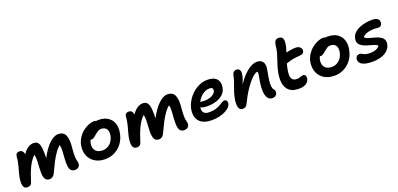

<svg xmlns="http://www.w3.org/2000/svg" viewBox="10 -1619 5263 2539"><g transform="rotate(-20 2641.0 -349.5)"><path d="M99 9Q66 9 51.5 -14Q37 -37 36.5 -73.5Q36 -110 44 -153Q54 -201 69 -251Q84 -301 93 -350Q99 -375 99.5 -395Q100 -415 104 -434Q107 -451 121 -462.5Q135 -474 155 -474Q184 -474 198.5 -458.5Q213 -443 217 -419.5Q221 -396 216 -370L189 -361Q213 -409 241.5 -443Q270 -477 303 -495Q336 -513 371 -513Q409 -513 429 -491Q449 -469 456 -428Q463 -387 463 -330Q462 -278 462 -244Q462 -210 462 -189L430 -197Q471 -295 520.5 -366Q570 -437 620.5 -475Q671 -513 715 -513Q794 -513 819 -451.5Q844 -390 830 -267Q824 -203 825 -165.5Q826 -128 831 -107.5Q836 -87 839 -73Q842 -59 838 -40Q834 -20 816 -5.5Q798 9 768 9Q736 9 716.5 -9Q697 -27 690.5 -68.5Q684 -110 689 -180Q694 -238 695.5 -273.5Q697 -309 695.5 -330.5Q694 -352 690 -366.5Q686 -381 678 -396L709 -385Q662 -352 625 -301Q588 -250 554.5 -185Q521 -120 485 -42Q473 -17 454 -4Q435 9 411 9Q377 9 358.5 -11.5Q340 -32 334.5 -72Q329 -112 333 -170Q338 -235 338.5 -278Q339 -321 333.5 -349.5Q328 -378 313 -397L342 -375Q308 -346 281.5 -308Q255 -270 234 -225Q213 -180 196 -132.5Q179 -85 165 -39Q158 -13 142 -2Q126 9 99 9Z M1195 12Q1107 12 1047.5 -26.5Q988 -65 963.5 -129.5Q939 -194 954 -274Q965 -327 993.5 -370.5Q1022 -414 1061 -445.5Q1100 -477 1141.5 -494Q1183 -511 1218 -511Q1233 -511 1246.5 -506.5Q1260 -502 1268 -492Q1276 -482 1273 -465Q1266 -435 1249 -411.5Q1232 -388 1190 -373Q1162 -362 1139.5 -344.5Q1117 -327 1102 -304.5Q1087 -282 1082 -253Q1069 -188 1101 -148.5Q1133 -109 1199 -109Q1259 -109 1304 -149Q1349 -189 1362 -256Q1374 -315 1350 -349.5Q1326 -384 1275 -384Q1249 -384 1230 -372Q1211 -360 1187 -340Q1169 -325 1157 -315Q1145 -305 1134.5 -300Q1124 -295 1109 -295Q1093 -295 1080.5 -310Q1068 -325 1074 -358Q1080 -385 1100.5 -411.5Q1121 -438 1151 -459.5Q1181 -481 1214.5 -494Q1248 -507 1279 -507Q1362 -507 1414 -472.5Q1466 -438 1486 -378.5Q1506 -319 1490 -242Q1475 -165 1432.5 -108Q1390 -51 1328.5 -19.5Q1267 12 1195 12Z M1637 9Q1604 9 1589.5 -14Q1575 -37 1574.5 -73.5Q1574 -110 1582 -153Q1592 -201 1607 -251Q1622 -301 1631 -350Q1637 -375 1637.5 -395Q1638 -415 1642 -434Q1645 -451 1659 -462.5Q1673 -474 1693 -474Q1722 -474 1736.5 -458.5Q1751 -443 1755 -419.5Q1759 -396 1754 -370L1727 -361Q1751 -409 1779.5 -443Q1808 -477 1841 -495Q1874 -513 1909 -513Q1947 -513 1967 -491Q1987 -469 1994 -428Q2001 -387 2001 -330Q2000 -278 2000 -244Q2000 -210 2000 -189L1968 -197Q2009 -295 2058.5 -366Q2108 -437 2158.5 -475Q2209 -513 2253 -513Q2332 -513 2357 -451.5Q2382 -390 2368 -267Q2362 -203 2363 -165.5Q2364 -128 2369 -107.5Q2374 -87 2377 -73Q2380 -59 2376 -40Q2372 -20 2354 -5.5Q2336 9 2306 9Q2274 9 2254.5 -9Q2235 -27 2228.5 -68.5Q2222 -110 2227 -180Q2232 -238 2233.5 -273.5Q2235 -309 2233.5 -330.5Q2232 -352 2228 -366.5Q2224 -381 2216 -396L2247 -385Q2200 -352 2163 -301Q2126 -250 2092.5 -185Q2059 -120 2023 -42Q2011 -17 1992 -4Q1973 9 1949 9Q1898 9 1881.5 -37Q1865 -83 1871 -170Q1876 -235 1876.5 -278Q1877 -321 1871.5 -349.5Q1866 -378 1851 -397L1880 -375Q1846 -346 1819.5 -308Q1793 -270 1772 -225Q1751 -180 1734 -132.5Q1717 -85 1703 -39Q1696 -13 1680 -2Q1664 9 1637 9Z M2699 10Q2607 10 2556 -22Q2505 -54 2489 -107.5Q2473 -161 2486 -226Q2497 -278 2526.5 -329Q2556 -380 2600.5 -421.5Q2645 -463 2700.5 -488Q2756 -513 2819 -513Q2876 -513 2913.5 -493.5Q2951 -474 2966.5 -436.5Q2982 -399 2972 -345Q2961 -289 2920.5 -253.5Q2880 -218 2823 -201Q2766 -184 2704 -184Q2635 -184 2609.5 -203Q2584 -222 2588 -244Q2590 -258 2598 -264.5Q2606 -271 2621 -271Q2632 -271 2647 -268Q2662 -265 2690 -265Q2728 -265 2762.5 -275.5Q2797 -286 2821 -305Q2845 -324 2850 -348Q2854 -372 2843.5 -384Q2833 -396 2803 -396Q2769 -396 2737.5 -381Q2706 -366 2679.5 -339.5Q2653 -313 2634 -278.5Q2615 -244 2607 -205Q2602 -177 2608 -153.5Q2614 -130 2635.5 -115.5Q2657 -101 2698 -101Q2753 -101 2790.5 -112.5Q2828 -124 2854 -140Q2880 -156 2899 -167.5Q2918 -179 2934 -179Q2959 -179 2967.5 -161Q2976 -143 2972 -119Q2966 -95 2943.5 -72Q2921 -49 2883.5 -30.5Q2846 -12 2799 -1Q2752 10 2699 10Z M3546 10Q3505 10 3481 -24.5Q3457 -59 3454 -127.5Q3451 -196 3471 -297Q3478 -329 3480.5 -350Q3483 -371 3481.5 -384Q3480 -397 3474.5 -406Q3469 -415 3459 -423Q3482 -423 3497.5 -415.5Q3513 -408 3518.5 -391.5Q3524 -375 3517 -349Q3506 -370 3496.5 -378Q3487 -386 3473 -386Q3453 -386 3422 -361.5Q3391 -337 3354 -292.5Q3317 -248 3279.5 -189Q3242 -130 3209 -61Q3190 -19 3173 -5Q3156 9 3129 9Q3085 9 3073 -36Q3061 -81 3074 -151Q3084 -202 3096 -240Q3108 -278 3120.5 -310.5Q3133 -343 3144 -377Q3155 -411 3164 -454Q3169 -480 3185.5 -494Q3202 -508 3227 -508Q3252 -508 3268 -486Q3284 -464 3275 -419Q3271 -389 3262 -364Q3253 -339 3241.5 -310Q3230 -281 3217.5 -241.5Q3205 -202 3192 -144L3168 -175Q3224 -287 3284.5 -362Q3345 -437 3404 -475Q3463 -513 3511 -513Q3554 -513 3578.5 -494Q3603 -475 3610 -440.5Q3617 -406 3607 -359Q3592 -284 3585 -232Q3578 -180 3581 -147Q3584 -114 3599 -96Q3610 -84 3614 -71Q3618 -58 3614 -39Q3610 -18 3591.5 -4Q3573 10 3546 10Z M3919 13Q3833 13 3786.5 -25Q3740 -63 3727.5 -130.5Q3715 -198 3733 -288Q3744 -339 3756.5 -379.5Q3769 -420 3782.5 -457.5Q3796 -495 3807 -536Q3818 -582 3820.5 -610Q3823 -638 3830 -664Q3835 -686 3849.5 -699Q3864 -712 3894 -712Q3937 -712 3950.5 -676Q3964 -640 3944 -558Q3935 -525 3925 -495.5Q3915 -466 3904 -435.5Q3893 -405 3883.5 -370.5Q3874 -336 3865 -293Q3852 -228 3856 -189.5Q3860 -151 3880.5 -134.5Q3901 -118 3936 -118Q3960 -118 3975 -123Q3990 -128 4001.5 -132.5Q4013 -137 4027 -137Q4051 -137 4060.5 -119Q4070 -101 4065 -76Q4057 -33 4018.5 -10Q3980 13 3919 13ZM3865 -351Q3826 -336 3809 -351.5Q3792 -367 3798 -397Q3804 -423 3818.5 -444Q3833 -465 3880 -481Q3922 -495 3971.5 -504Q4021 -513 4061 -513Q4100 -513 4122.5 -490Q4145 -467 4139 -437Q4136 -421 4124 -410Q4112 -399 4093 -397Q4045 -394 4007 -388.5Q3969 -383 3935.5 -374Q3902 -365 3865 -351Z M4421 12Q4333 12 4273.5 -26.5Q4214 -65 4189.5 -129.5Q4165 -194 4180 -274Q4191 -327 4219.5 -370.5Q4248 -414 4287 -445.5Q4326 -477 4367.5 -494Q4409 -511 4444 -511Q4459 -511 4472.5 -506.5Q4486 -502 4494 -492Q4502 -482 4499 -465Q4492 -435 4475 -411.5Q4458 -388 4416 -373Q4388 -362 4365.5 -344.5Q4343 -327 4328 -304.5Q4313 -282 4308 -253Q4295 -188 4327 -148.5Q4359 -109 4425 -109Q4485 -109 4530 -149Q4575 -189 4588 -256Q4600 -315 4576 -349.5Q4552 -384 4501 -384Q4475 -384 4456 -372Q4437 -360 4413 -340Q4395 -325 4383 -315Q4371 -305 4360.5 -300Q4350 -295 4335 -295Q4319 -295 4306.5 -310Q4294 -325 4300 -358Q4306 -385 4326.5 -411.5Q4347 -438 4377 -459.5Q4407 -481 4440.5 -494Q4474 -507 4505 -507Q4588 -507 4640 -472.5Q4692 -438 4712 -378.5Q4732 -319 4716 -242Q4701 -165 4658.5 -108Q4616 -51 4554.5 -19.5Q4493 12 4421 12Z M4954 10Q4877 10 4834.5 -6.5Q4792 -23 4777.5 -49Q4763 -75 4769 -101Q4772 -121 4786.5 -133.5Q4801 -146 4824 -146Q4838 -146 4849 -140.5Q4860 -135 4873.5 -127.5Q4887 -120 4907.5 -114.5Q4928 -109 4962 -109Q5010 -109 5044.5 -121.5Q5079 -134 5098 -160Q5092 -175 5068.5 -184.5Q5045 -194 5013 -202.5Q4981 -211 4947.5 -221.5Q4914 -232 4887 -249Q4860 -266 4846.5 -291.5Q4833 -317 4841 -355Q4849 -398 4878.5 -428.5Q4908 -459 4950.5 -478Q4993 -497 5041.5 -505.5Q5090 -514 5136 -514Q5176 -514 5198.5 -502.5Q5221 -491 5229 -472Q5237 -453 5233 -431Q5229 -410 5215 -398.5Q5201 -387 5181 -387Q5169 -387 5160.5 -388Q5152 -389 5142 -390Q5132 -391 5115 -391Q5063 -391 5023 -378Q4983 -365 4957 -338Q4962 -322 4984 -312.5Q5006 -303 5038 -295Q5070 -287 5104 -276.5Q5138 -266 5166 -250Q5194 -234 5208.5 -208Q5223 -182 5215 -142Q5207 -102 5183.5 -73.5Q5160 -45 5125.5 -26.5Q5091 -8 5047.5 1Q5004 10 4954 10Z"/></g></svg>

Font: Shantell Sans Light SemiBold
Style: Italic
Weight: 600
Italic angle: -11°
Version: Version 1.011;[c5ecc13dd]